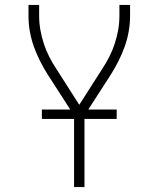

<svg xmlns="http://www.w3.org/2000/svg" viewBox="-20 -550 640 775"><path d="M279 205V-84L172 -250Q155 -277 141 -305Q127 -333 116.5 -362.5Q106 -392 100.5 -423Q95 -454 95 -486V-530H138V-486Q138 -457 143 -429Q148 -401 157 -373.5Q166 -346 179 -320.5Q192 -295 208 -271L300 -127L392 -271Q408 -295 421 -320.5Q434 -346 443 -373.5Q452 -401 457 -429Q462 -457 462 -486V-530H505V-486Q505 -454 499.5 -423Q494 -392 483.5 -362.5Q473 -333 459 -305Q445 -277 428 -250L321 -84V205ZM149 -70V-108H451V-70Z"/></svg>

Font: Iosevka Curly XLtEx
Style: Regular
Weight: 200
Width: 7
Monospace: yes
Designer: Belleve Invis
Foundry: Belleve Invis
Version: Version 11.1.0; ttfautohint (v1.8.3)